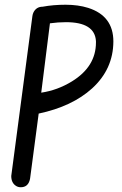

<svg xmlns="http://www.w3.org/2000/svg" viewBox="-20 -787 513 807"><path d="M456.5 -612.8Q456.1 -496.6 367.2 -415.5Q283.2 -339.4 142.6 -309.6L106.9 -40Q106.4 -37.1 106 -34.2Q98.6 0 67.4 0Q55.7 0 46.9 -5.9Q27.3 -18.6 27.3 -47.4Q27.3 -50.8 116.2 -719.7Q117.2 -728 121.1 -735.8Q133.3 -758.8 159.2 -758.8Q204.1 -767.1 255.4 -767.1Q308.6 -767.1 350.6 -753.9Q456.5 -720.2 456.5 -612.8ZM383.3 -608.4Q383.3 -610.8 383.3 -613.8Q378.9 -693.8 257.3 -693.8Q224.1 -693.8 189.9 -689Q187 -661.1 153.3 -397.5Q221.7 -407.7 282.2 -444.8Q383.3 -506.8 383.3 -608.4Z"/></svg>

Font: Vibur
Style: Medium
Weight: 400
Version: Version 1.004